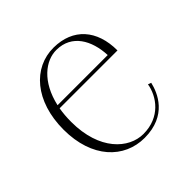

<svg xmlns="http://www.w3.org/2000/svg" viewBox="-141 -646 793 793"><g transform="rotate(-45 255.5 -250.0)"><path d="M275 15C406 15 444 -79 455 -127L441 -132C431 -71 381 0 283 0C198 0 107 -81 107 -246C107 -273 109 -297 113 -320H451C451 -440 385 -514 273 -515C154 -516 62 -412 62 -246C62 -80 156 15 275 15ZM116 -335C141 -447 211 -501 275 -500C363 -499 405 -425 409 -335Z"/></g></svg>

Font: Sprat Condensed Thin
Style: Regular
Weight: 100
Width: 3
Designer: Ethan Nakache
Foundry: Collletttivo
Version: Version 2.000;Glyphs 3.2 (3217)